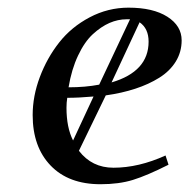

<svg xmlns="http://www.w3.org/2000/svg" viewBox="-20 -472 493 499"><path d="M64.9 -172.9Q64.9 -222.2 83.5 -271.7Q102.1 -321.3 133.8 -361.6Q165.5 -401.9 213.1 -427Q260.7 -452.1 314 -452.1Q377.9 -452.1 415 -428.5Q452.1 -404.8 452.1 -367.2Q452.1 -336.9 436.8 -312Q421.4 -287.1 394 -270Q366.7 -252.9 331.8 -241.5Q296.9 -230 254.9 -224.1L185.1 -80.1Q218.8 -36.1 274.9 -36.1Q340.3 -36.1 410.2 -67.9L418 -43.9Q361.8 -15.6 325.4 -4.4Q289.1 6.8 241.2 6.8Q158.2 6.8 111.6 -41.7Q64.9 -90.3 64.9 -172.9ZM152.8 -191.9Q152.8 -140.6 169.9 -106.9L223.1 -221.2Q184.6 -217.8 154.8 -217.8Q152.8 -205.6 152.8 -191.9ZM158.2 -245.1Q201.7 -245.1 237.8 -252L317.9 -421.9H309.1Q286.6 -421.9 264.6 -412.4Q242.7 -402.8 221.2 -383.1Q199.7 -363.3 182.9 -327.6Q166 -292 158.2 -245.1ZM270 -257.8Q366.2 -286.1 366.2 -363.8Q366.2 -397.9 342.8 -414.1Z"/></svg>

Font: Dehuti
Style: Bold-Italic
Weight: 700
Version: Version 1.2